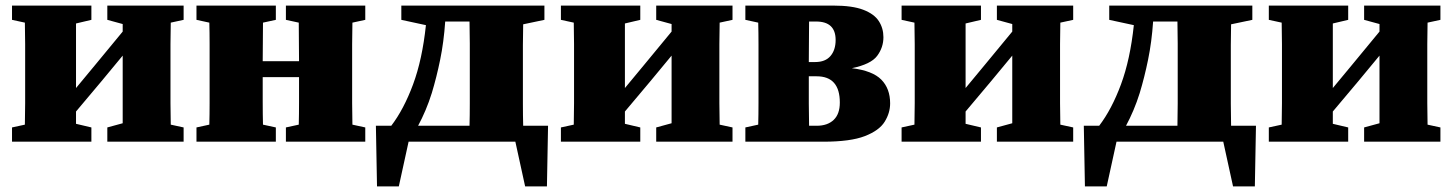

<svg xmlns="http://www.w3.org/2000/svg" viewBox="-20 -507 5197 687"><path d="M364 -436V-487H637V-436L591 -426Q590 -390 590 -349Q590 -308 590 -277V-210Q590 -179 590 -138Q590 -97 591 -61L637 -51V0H364V-51L419 -66V-308L342 -215L252 -108V-64L307 -51V0H23V-51L69 -61Q70 -97 70 -138Q70 -179 70 -210V-277Q70 -308 70 -349Q70 -390 69 -426L23 -436V-487H307V-436L252 -423V-192L320 -274L419 -394V-421Z M1003 -436V-487H1287V-436L1241 -426Q1240 -390 1240 -349Q1240 -308 1240 -277V-210Q1240 -179 1240 -138Q1240 -97 1241 -61L1287 -51V0H1003V-51L1049 -61Q1050 -97 1050 -141.5Q1050 -186 1050 -231H920Q920 -187 920 -142Q920 -97 921 -61L967 -51V0H683V-51L729 -61Q730 -97 730 -138Q730 -179 730 -210V-277Q730 -308 730 -349Q730 -390 729 -426L683 -436V-487H967V-436L921 -426Q921 -393 920.5 -356Q920 -319 920 -288H1050Q1050 -319 1049.5 -356Q1049 -393 1049 -426Z M1525 -174Q1515 -142 1502.5 -112.5Q1490 -83 1476 -57H1660Q1661 -94 1661 -136.5Q1661 -179 1661 -210V-277Q1661 -309 1661 -351Q1661 -393 1660 -430H1573Q1568 -357 1555 -293.5Q1542 -230 1525 -174ZM1416 -436V-487H1928V-436L1852 -420Q1851 -385 1851 -346Q1851 -307 1851 -277V-210Q1851 -179 1851 -136.5Q1851 -94 1852 -57H1941L1937 160H1859L1824 0H1442L1407 160H1329L1325 -57H1380Q1425 -116 1458 -205Q1491 -294 1504 -417Z M2328 -436V-487H2601V-436L2555 -426Q2554 -390 2554 -349Q2554 -308 2554 -277V-210Q2554 -179 2554 -138Q2554 -97 2555 -61L2601 -51V0H2328V-51L2383 -66V-308L2306 -215L2216 -108V-64L2271 -51V0H1987V-51L2033 -61Q2034 -97 2034 -138Q2034 -179 2034 -210V-277Q2034 -308 2034 -349Q2034 -390 2033 -426L1987 -436V-487H2271V-436L2216 -423V-192L2284 -274L2383 -394V-421Z M2647 0V-51L2693 -61Q2694 -97 2694 -138Q2694 -179 2694 -210V-277Q2694 -308 2694 -349Q2694 -390 2693 -426L2647 -436V-487H2962Q3030 -487 3069 -472Q3108 -457 3124.5 -431.5Q3141 -406 3141 -374Q3141 -337 3118.5 -307Q3096 -277 3028 -263Q3102 -254 3133.5 -222Q3165 -190 3165 -137Q3165 -103 3145.5 -71.5Q3126 -40 3074.5 -20Q3023 0 2926 0ZM2874 -210Q2874 -179 2874 -136.5Q2874 -94 2875 -57H2902Q2941 -57 2963 -78Q2985 -99 2985 -140Q2985 -234 2902 -234H2874ZM2900 -430H2875Q2875 -398 2874.5 -359.5Q2874 -321 2874 -285H2897Q2933 -285 2951.5 -306.5Q2970 -328 2970 -364Q2970 -430 2900 -430Z M3547 -436V-487H3820V-436L3774 -426Q3773 -390 3773 -349Q3773 -308 3773 -277V-210Q3773 -179 3773 -138Q3773 -97 3774 -61L3820 -51V0H3547V-51L3602 -66V-308L3525 -215L3435 -108V-64L3490 -51V0H3206V-51L3252 -61Q3253 -97 3253 -138Q3253 -179 3253 -210V-277Q3253 -308 3253 -349Q3253 -390 3252 -426L3206 -436V-487H3490V-436L3435 -423V-192L3503 -274L3602 -394V-421Z M4058 -174Q4048 -142 4035.5 -112.5Q4023 -83 4009 -57H4193Q4194 -94 4194 -136.5Q4194 -179 4194 -210V-277Q4194 -309 4194 -351Q4194 -393 4193 -430H4106Q4101 -357 4088 -293.5Q4075 -230 4058 -174ZM3949 -436V-487H4461V-436L4385 -420Q4384 -385 4384 -346Q4384 -307 4384 -277V-210Q4384 -179 4384 -136.5Q4384 -94 4385 -57H4474L4470 160H4392L4357 0H3975L3940 160H3862L3858 -57H3913Q3958 -116 3991 -205Q4024 -294 4037 -417Z M4861 -436V-487H5134V-436L5088 -426Q5087 -390 5087 -349Q5087 -308 5087 -277V-210Q5087 -179 5087 -138Q5087 -97 5088 -61L5134 -51V0H4861V-51L4916 -66V-308L4839 -215L4749 -108V-64L4804 -51V0H4520V-51L4566 -61Q4567 -97 4567 -138Q4567 -179 4567 -210V-277Q4567 -308 4567 -349Q4567 -390 4566 -426L4520 -436V-487H4804V-436L4749 -423V-192L4817 -274L4916 -394V-421Z"/></svg>

Font: Source Serif 4 Black
Style: Regular
Weight: 900
Designer: Frank Grießhammer
Foundry: Adobe
Version: Version 4.005;hotconv 1.1.0;makeotfexe 2.6.0